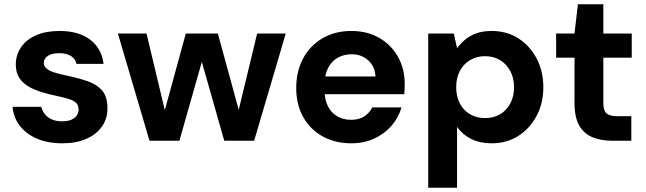

<svg xmlns="http://www.w3.org/2000/svg" viewBox="-20 -659 3025 899"><path d="M272 12Q203 12 152.5 -10Q102 -32 72.5 -70.5Q43 -109 39 -159H173Q178 -140 190 -124.5Q202 -109 222.5 -100Q243 -91 270 -91Q297 -91 314 -98.5Q331 -106 339.5 -118.5Q348 -131 348 -145Q348 -167 336 -178Q324 -189 300.5 -196Q277 -203 245 -210Q210 -217 175.5 -227.5Q141 -238 113.5 -254Q86 -270 70 -295Q54 -320 54 -357Q54 -401 78 -437Q102 -473 148 -493.5Q194 -514 258 -514Q349 -514 402.5 -473Q456 -432 465 -360H338Q333 -384 312 -397Q291 -410 258 -410Q222 -410 203.5 -397Q185 -384 185 -364Q185 -350 197 -339Q209 -328 232 -320.5Q255 -313 288 -306Q346 -294 389.5 -279Q433 -264 458 -235.5Q483 -207 483 -153Q484 -105 458 -67.5Q432 -30 384.5 -9Q337 12 272 12Z M680 0 532 -502H666L764 -92L738 -93L850 -502H1000L1112 -93L1085 -92L1184 -502H1318L1170 0H1030L910 -422H940L820 0Z M1625 12Q1549 12 1490.5 -20.5Q1432 -53 1399.5 -111.5Q1367 -170 1367 -246Q1367 -325 1399 -385Q1431 -445 1489.5 -479.5Q1548 -514 1625 -514Q1700 -514 1756 -481.5Q1812 -449 1843.5 -393Q1875 -337 1875 -266Q1875 -256 1874.5 -243.5Q1874 -231 1873 -218H1463V-301H1738Q1736 -348 1704 -376.5Q1672 -405 1626 -405Q1591 -405 1562 -389Q1533 -373 1516.5 -341.5Q1500 -310 1500 -262V-233Q1500 -192 1515.5 -161.5Q1531 -131 1559 -114.5Q1587 -98 1624 -98Q1661 -98 1685.5 -114Q1710 -130 1723 -156H1860Q1846 -108 1813 -70Q1780 -32 1732 -10Q1684 12 1625 12Z M1985 220V-502H2105L2120 -433Q2136 -455 2158 -473.5Q2180 -492 2210.5 -503Q2241 -514 2282 -514Q2353 -514 2407 -479.5Q2461 -445 2492.5 -385.5Q2524 -326 2524 -250Q2524 -175 2492 -115.5Q2460 -56 2406 -22Q2352 12 2283 12Q2227 12 2186 -8.5Q2145 -29 2120 -65V220ZM2251 -106Q2291 -106 2321.5 -124Q2352 -142 2369.5 -175Q2387 -208 2387 -250Q2387 -293 2369.5 -326Q2352 -359 2321.5 -377.5Q2291 -396 2251 -396Q2212 -396 2181 -377.5Q2150 -359 2133 -326.5Q2116 -294 2116 -251Q2116 -208 2133 -175Q2150 -142 2181 -124Q2212 -106 2251 -106Z M2846 0Q2794 0 2754 -16.5Q2714 -33 2692 -71.5Q2670 -110 2670 -177V-389H2584V-502H2670L2686 -639H2805V-502H2938V-389H2805V-175Q2805 -141 2820 -128Q2835 -115 2871 -115H2936V0Z"/></svg>

Font: DM Sans 16pt
Style: Bold
Weight: 700
Version: Version 4.004;gftools[0.9.30]